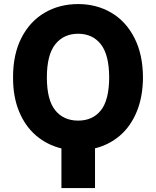

<svg xmlns="http://www.w3.org/2000/svg" viewBox="-20 -737 774 954"><path d="M452.1 0V197.3H285.2V0.5Q213.4 -17.1 159.2 -63.5Q105 -109.9 74.7 -183.3Q44.4 -256.8 44.9 -352.5Q44.4 -466.3 86.4 -548.6Q128.4 -630.9 201.9 -673.8Q275.4 -716.8 368.2 -716.8Q460 -716.8 533 -673.8Q606 -630.9 647.9 -548.6Q689.9 -466.3 690.4 -352.5Q689.9 -256.8 659.9 -183.3Q629.9 -109.9 576.4 -63.7Q522.9 -17.6 452.1 0ZM368.2 -569.3Q295.9 -569.3 254.4 -516.6Q212.9 -463.9 212.9 -352.5Q212.9 -240.2 254.4 -189Q295.9 -137.7 368.2 -137.7Q440.4 -137.7 481.2 -188.7Q522 -239.7 522.5 -352.5Q522 -464.8 481 -517.1Q439.9 -569.3 368.2 -569.3Z"/></svg>

Font: Pretendard JP ExtraBold
Style: Regular
Weight: 800
Designer: Base glyphs from Inter by Rasmus Andersson; Hangeul glyphs from Noto Sans CJK(Source Han Sans) by Jang Soo-young and Kan
Foundry: Kil Hyung-jin
Version: Version 1.309